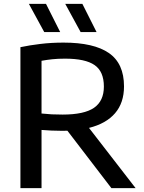

<svg xmlns="http://www.w3.org/2000/svg" viewBox="-20 -967 741 987"><path d="M85 0V-724.5Q132 -734.5 188 -741.2Q244 -748 306.5 -748Q462.5 -748 540 -694.2Q617.5 -640.5 617.5 -523Q617.5 -438.5 571.5 -385Q525.5 -331.5 437.5 -309.5L677 0H552.5L326.5 -295Q313 -294.5 299 -294.5Q268.5 -294.5 244.2 -295.8Q220 -297 193.5 -299V0ZM302 -378Q413 -378 463.5 -413Q514 -448 514 -522Q514 -599.5 466.2 -632.5Q418.5 -665.5 314.5 -665.5Q277.5 -665.5 249.2 -662.5Q221 -659.5 193.5 -654.5V-383.5Q222.5 -380.5 246 -379.2Q269.5 -378 302 -378ZM394.5 -802 315.5 -947H403.5L476.5 -802ZM207.5 -802 128.5 -947H216.5L289.5 -802Z"/></svg>

Font: Encode Sans SemiExpanded SemiExpanded Medium
Style: Regular
Weight: 500
Width: 6
Designer: Multiple Designers
Foundry: Impallari Type
Version: Version 3.000; ttfautohint (v1.8.3) -l 8 -r 50 -G 200 -x 14 